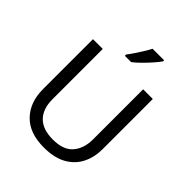

<svg xmlns="http://www.w3.org/2000/svg" viewBox="-259 -1091 1248 1248"><g transform="rotate(45 365.5 -467.0)"><path d="M640 -252Q640 -178 610 -118.5Q580 -59 518.5 -24.5Q457 10 362 10Q229 10 159.5 -62.5Q90 -135 90 -254V-714H180V-251Q180 -164 226.5 -116Q273 -68 367 -68Q464 -68 507.5 -119.5Q551 -171 551 -252V-714H640ZM514 -934Q502 -916 477 -887.5Q452 -859 423.5 -830.5Q395 -802 371 -784H313V-796Q328 -815 345.5 -841Q363 -867 380 -894.5Q397 -922 408 -944H514Z"/></g></svg>

Font: Noto Sans Living
Style: Regular
Weight: 400
Designer: Monotype Design Team
Foundry: Monotype Imaging Inc.
Version: Version 2.013; ttfautohint (v1.8.4.7-5d5b)